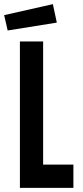

<svg xmlns="http://www.w3.org/2000/svg" viewBox="-32 -906 398 926"><path d="M64 -706H176V-112H322V0H64ZM-12 -833 223 -886 242 -797 5 -759Z"/></svg>

Font: Lineal Medium
Style: Regular
Weight: 600
Designer: Created by Frank Adebiaye with contributions from Anton Moglia & Ariel Martín Pérez
Created by Frank ADEBIAYE with FontF
Foundry: Velvetyne Type Foundry
Version: Version 2.000